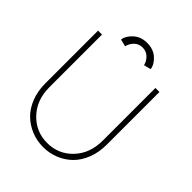

<svg xmlns="http://www.w3.org/2000/svg" viewBox="-228 -928 1064 1064"><g transform="rotate(45 304.5 -396.0)"><path d="M181 -715Q184.5 -746 216.2 -775.2Q248 -804.5 297 -804.5Q346.5 -804.5 378 -775.8Q409.5 -747 413 -715L371.5 -704.5Q366.5 -728.5 346.8 -748.5Q327 -768.5 297 -768.5Q267 -768.5 247.8 -748.8Q228.5 -729 223.5 -704.5ZM505.5 -660H537V-246.5Q537 -187 517.8 -137.5Q498.5 -88 465.8 -55.8Q433 -23.5 389.5 -5.8Q346 12 297 12Q248 12 204.2 -5.8Q160.5 -23.5 127.5 -55.8Q94.5 -88 75.2 -137.5Q56 -187 56 -246.5V-660H87V-248Q87 -147 147.8 -83.5Q208.5 -20 297 -20Q385 -20 445.2 -83.5Q505.5 -147 505.5 -248Z"/></g></svg>

Font: League Spartan ExtraLight
Style: Regular
Weight: 200
Foundry: The League of Moveable Type
Version: Version 2.002